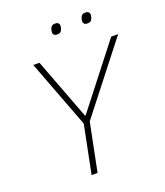

<svg xmlns="http://www.w3.org/2000/svg" viewBox="-157 -981 933 1086"><g transform="rotate(-20 309.5 -438.0)"><path d="M205 0 263 -289 108 -698H145L285 -329H289L577 -698H619L299 -289L241 0ZM295 -814Q281 -814 275.5 -820.5Q270 -827 270 -835Q270 -840 273 -852Q276 -863 282.5 -869.5Q289 -876 304 -876Q318 -876 323.5 -869.5Q329 -863 329 -855Q329 -850 326 -838Q323 -827 316.5 -820.5Q310 -814 295 -814ZM477 -814Q463 -814 457.5 -820.5Q452 -827 452 -835Q452 -840 455 -852Q458 -863 464.5 -869.5Q471 -876 486 -876Q500 -876 505.5 -869.5Q511 -863 511 -855Q511 -850 508 -838Q505 -827 498.5 -820.5Q492 -814 477 -814Z"/></g></svg>

Font: IBM Plex Sans ExtLt
Style: Italic
Weight: 200
Italic angle: -11°
Designer: Mike Abbink, Paul van der Laan, Pieter van Rosmalen
Foundry: Bold Monday
Version: Version 3.005